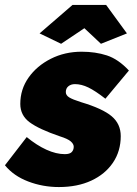

<svg xmlns="http://www.w3.org/2000/svg" viewBox="-47 -746 552 776"><path d="M191 10Q126 10 67 -12.5Q8 -35 -27 -78L61 -192Q101 -159 140.5 -141Q180 -123 215 -123Q235 -123 243 -131.5Q251 -140 251 -153Q251 -164 239 -174.5Q227 -185 195 -195Q110 -224 72.5 -252Q35 -280 35 -326Q35 -385 68.5 -432.5Q102 -480 158.5 -508.5Q215 -537 283 -537Q339 -537 385 -522Q431 -507 474 -461L379 -347Q338 -379 310 -392.5Q282 -406 256 -406Q240 -406 229.5 -397.5Q219 -389 219 -374Q219 -361 232.5 -352.5Q246 -344 281 -333Q368 -307 404.5 -276Q441 -245 441 -196Q441 -135 409.5 -88.5Q378 -42 322 -16Q266 10 191 10ZM113 -611 246 -726H382L466 -611L361 -569L294 -632L200 -569Z"/></svg>

Font: Raleway Black
Style: Italic
Weight: 900
Italic angle: -12°
Designer: Matt McInerney, Pablo Impallari, Rodrigo Fuenzalida
Foundry: Matt McInerney, Pablo Impallari, Rodrigo Fuenzalida
Version: Version 4.101;RELEASE